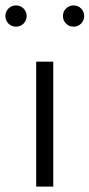

<svg xmlns="http://www.w3.org/2000/svg" viewBox="-43 -695 333 715"><path d="M91.8 -465.3H155.3V0H91.8ZM202.9 -607.2Q191.4 -618.7 191.4 -635.3Q191.4 -651.9 202.9 -663.3Q214.4 -674.8 231 -674.8Q247.6 -674.8 259 -663.3Q270.5 -651.9 270.5 -635.3Q270.5 -618.7 259 -607.2Q247.6 -595.7 231 -595.7Q214.4 -595.7 202.9 -607.2ZM44.7 -607.2Q33.2 -595.7 16.6 -595.7Q0 -595.7 -11.5 -607.2Q-22.9 -618.7 -22.9 -635.3Q-22.9 -651.9 -11.5 -663.3Q0 -674.8 16.6 -674.8Q33.2 -674.8 44.7 -663.3Q56.2 -651.9 56.2 -635.3Q56.2 -618.7 44.7 -607.2Z"/></svg>

Font: Spartan MB
Style: Regular
Weight: 400
Designer: Matt Bailey, Mirko Velimirovic
Foundry: Matt Bailey
Version: Version 1.005